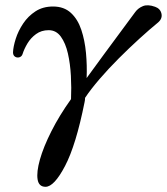

<svg xmlns="http://www.w3.org/2000/svg" viewBox="-20 -503 641 738"><path d="M155 215Q129 215 124.5 186.5Q120 158 133.5 110Q147 62 177.5 1.5Q208 -59 253 -122Q255 -165 252.5 -211.5Q250 -258 241 -297.5Q232 -337 214 -362Q196 -387 167 -387Q139 -387 118.5 -372Q98 -357 85.5 -336Q73 -315 67 -296Q64 -286 55 -283Q46 -280 38 -285Q30 -290 30 -302Q31 -324 40.5 -354Q50 -384 69 -412.5Q88 -441 116.5 -459.5Q145 -478 184 -478Q226 -478 252.5 -453.5Q279 -429 292.5 -388.5Q306 -348 310.5 -299.5Q315 -251 313 -203Q345 -247 381 -296Q417 -345 449 -388Q481 -431 500 -457Q511 -472 529.5 -479.5Q548 -487 576 -477Q596 -470 600.5 -451Q605 -432 588 -417Q555 -390 515.5 -354Q476 -318 436.5 -278.5Q397 -239 363 -199.5Q329 -160 307 -127Q307 -123 306.5 -118.5Q306 -114 305 -110Q272 55 230 135Q188 215 155 215Z"/></svg>

Font: Zen Old Mincho
Style: Regular
Weight: 400
Designer: Yoshimichi Ohira
Foundry: Positype
Version: Version 1.001